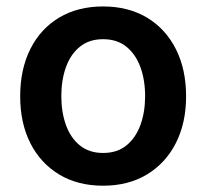

<svg xmlns="http://www.w3.org/2000/svg" viewBox="-20 -573 649 604"><path d="M304.2 11.2Q224.6 11.2 166 -24.2Q107.4 -59.6 75.4 -122.8Q43.5 -186 43.5 -270Q43.5 -355 75.4 -418.7Q107.4 -482.4 166 -517.6Q224.6 -552.7 304.2 -552.7Q383.8 -552.7 442.4 -517.6Q501 -482.4 533.2 -418.7Q565.4 -355 565.4 -270Q565.4 -186 533.2 -122.8Q501 -59.6 442.4 -24.2Q383.8 11.2 304.2 11.2ZM304.2 -91.8Q348.6 -91.8 377.9 -115.7Q407.2 -139.6 421.9 -180.2Q436.5 -220.7 436.5 -270.5Q436.5 -320.8 421.9 -361.3Q407.2 -401.9 377.9 -425.8Q348.6 -449.7 304.2 -449.7Q260.3 -449.7 231 -425.8Q201.7 -401.9 187.3 -361.3Q172.9 -320.8 172.9 -270.5Q172.9 -220.7 187.3 -180.2Q201.7 -139.6 231 -115.7Q260.3 -91.8 304.2 -91.8Z"/></svg>

Font: Inter SemiBold
Style: Regular
Weight: 600
Designer: Rasmus Andersson
Foundry: rsms
Version: Version 4.001;git-9221beed3